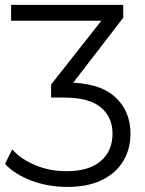

<svg xmlns="http://www.w3.org/2000/svg" viewBox="-42 -545 576 765"><path d="M225.9 199.7Q148.6 199.7 82.1 174.3Q15.6 148.9 -22 107.8L6.8 50Q39.8 88.3 97.5 112.7Q155.1 137.1 223.6 137.1Q312.3 137.1 359.3 96.8Q406.3 56.5 406.3 -12.5Q406.3 -78 359.7 -117.2Q313.2 -156.3 211.8 -156.3H161.6V-208.2L382.8 -489.1L391.1 -462.3H2.2V-525.5H449V-474.2L232.9 -193.8L196.3 -216.1H223.2Q352.3 -216.1 415.1 -159.9Q477.9 -103.7 477.9 -12.5Q477.9 47.7 449.7 95.6Q421.5 143.5 365.7 171.6Q310 199.7 225.9 199.7Z"/></svg>

Font: Montserrat Alternates Thin
Style: Regular
Weight: 100
Designer: Julieta Ulanovsky
Foundry: Julieta Ulanovsky
Version: Version 9.000